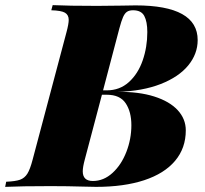

<svg xmlns="http://www.w3.org/2000/svg" viewBox="-68 -728 798 748"><path d="M655.8 -220.2Q655.8 -150.9 614 -101.3Q572.3 -51.8 493.7 -25.9Q415 0 306.2 0Q296.4 0 257.3 -1Q195.8 -2.9 128.9 -2.9Q15.1 -2.9 -47.9 0L-43.9 -20Q-7.8 -21.5 10 -27.8Q27.8 -34.2 38.6 -51.3Q49.3 -68.4 59.1 -106L190.9 -602.1Q199.7 -634.8 199.7 -650.4Q199.7 -669.9 185.1 -678.5Q170.4 -687 131.8 -688L137.2 -708Q198.7 -705.1 311 -705.1Q356 -705.1 405.8 -706.1Q443.8 -707 460 -707Q702.1 -707 702.1 -571.8Q702.1 -518.1 665.3 -473.1Q628.4 -428.2 557.9 -400.6Q487.3 -373 390.1 -370.1Q472.7 -371.1 532.7 -352.1Q592.8 -333 624.3 -298.8Q655.8 -264.6 655.8 -220.2ZM397 -617.2 333.5 -376H348.1Q398.4 -376 434.1 -408.2Q469.7 -440.4 487.8 -492.4Q505.9 -544.4 505.9 -603Q505.9 -643.6 494.1 -665.8Q482.4 -688 450.2 -688Q435.5 -688 426.8 -682.1Q418 -676.3 411.4 -661.4Q404.8 -646.5 397 -617.2ZM443.8 -240.2Q443.8 -292.5 421.6 -325.7Q399.4 -358.9 348.1 -358.9H329.1L262.2 -106Q254.4 -76.7 254.4 -60.5Q254.4 -22.9 293.9 -22.9Q335.9 -22.9 370.4 -54.4Q404.8 -85.9 424.3 -136.2Q443.8 -186.5 443.8 -240.2Z"/></svg>

Font: TypoPRO Playfair Display
Style: Italic
Weight: 900
Italic angle: -14°
Designer: Claus Eggers Sørensen
Foundry: Claus Eggers Sørensen
Version: Version 1.004;PS 001.004;hotconv 1.0.70;makeotf.lib2.5.58329